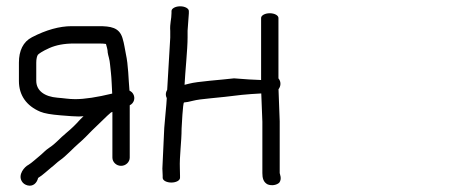

<svg xmlns="http://www.w3.org/2000/svg" viewBox="-20 -550 1464 609"><path d="M391.5 -50.1V-216.1C405.6 -222.9 409.5 -239.2 402.9 -251.1C400.2 -255.9 397.8 -258.7 390.7 -262.6C387.3 -299.9 387.2 -343 379.2 -379.1C375.5 -395.9 374.7 -409 368.4 -429.6C358 -463.2 330.9 -467 292.7 -467H207.3C168.6 -467 126.2 -455.1 81.6 -432C53.1 -417.5 40 -388.7 40 -351.5V-293.1C40 -248 63.7 -214.3 107.7 -195.7C121.3 -190 142.1 -186.7 171.6 -184.2C199.8 -181.8 219.1 -180.5 230.4 -180.5C234.8 -180.5 238.9 -180.8 244.9 -181.4L233.6 -170.2L233.3 -169.9C220.3 -155.2 206.4 -141.7 191.6 -129.5C167.6 -109.8 158.1 -95.9 137.3 -82.2C123.2 -72.9 115.8 -63.6 106.4 -56.1C96.2 -47.9 80.2 -33 70.5 -27.3C57.6 -21.1 36.2 3.9 49.3 25.2C53.1 31.8 59.8 36.2 67.5 38.1C84.6 42.4 97.1 30.7 100.9 14.4C115.8 5.6 132.5 -11 141.8 -18.1C154 -27.3 160.4 -34.8 170.5 -41.8C189.2 -54.6 212.7 -80.8 229 -94.6C248 -110.9 257.9 -122.2 271.6 -135.9L320.3 -182.9C324.7 -187 328.3 -190.3 331.9 -193.2C332.4 -193.4 333.7 -194 336.5 -195.1V-50.1C336.5 -35.9 349 -24 364 -24C379 -24 391.5 -35.9 391.5 -50.1ZM162.3 -240.1C121 -243.4 95 -262.4 95 -293.9V-350.8C95 -363.4 97.3 -371.7 100 -376C101.6 -378.5 113.6 -387.4 136.6 -397.6C157.9 -407 183.5 -412 214.7 -412H292.7C303.7 -412 310.6 -411.6 316.1 -410.6L319.4 -398.4C320.9 -392.8 321.5 -388.4 321.5 -385.4V-384.6L321.6 -383.7C322.4 -378.8 323.6 -373.2 325.4 -367C329.3 -353 329.2 -339.6 331.9 -318.7C333.8 -303.2 334.7 -274.1 335.9 -253.2C288.1 -241.6 248.5 -235.5 218.5 -235.5C198 -235.5 182.7 -238.7 162.3 -240.1Z M551.5 -530C536.5 -530 524 -523.2 524 -515V-509C524 -488.6 518.3 -476 520 -451.6V-430.6L510.3 -265.3C508.5 -262.3 506 -256.3 506 -251C506 -246.7 506.4 -244.1 509 -238.6C508.3 -219.4 502 -162.6 501 -144.3L495 -14.7L495.1 -14C495.7 -4.4 496 2.7 496 7V14C496 22.5 508.5 29 523.5 29C538.5 29 551 22.5 551 14V7C551 1.3 550.8 -6.1 550.5 -15.4C549 -55.8 555.9 -97.3 556 -142.5C556.5 -148.8 559.8 -224.8 563.8 -225C571 -225.5 580.2 -227.3 592.5 -230.5C603 -233.2 622.3 -236 648.5 -238.3C675.2 -240.7 708 -244.3 746.9 -249.1C765.1 -251.2 787.9 -252.3 808.7 -253.6L812.2 -163.8V-1C812.2 14.3 815.1 28 829.2 35C842.6 40 857.8 36.8 865.7 29.5C875.2 17.3 867.2 1.7 867.2 -1V-165.2L863.4 -266.9C870.6 -275.9 872.6 -290.2 863.2 -301.5V-493C863.2 -501.2 850.7 -508 835.7 -508C820.6 -508 808.2 -501.2 808.2 -493V-296.2C779.6 -297.5 761 -298.1 722.3 -301.5C680.1 -296.4 606.2 -291.9 579 -284.4C573.4 -282.9 570.6 -282.1 565.4 -281C567.3 -320.6 575 -394.1 575 -431V-452.6L579 -507.6V-515C579 -523.2 566.6 -530 551.5 -530Z"/></svg>

Font: MewTooHand
Style: BdCond
Weight: 400
Designer: Mew Too, Robert Jablonski
Version: Version 0.77